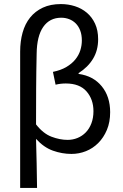

<svg xmlns="http://www.w3.org/2000/svg" viewBox="-20 -744 605 943"><path d="M79 179V-491Q79 -541 91 -584Q103 -627 128 -658Q153 -689 190.5 -706.5Q228 -724 279 -724Q315 -724 348 -713.5Q381 -703 406.5 -681.5Q432 -660 447 -627.5Q462 -595 462 -551Q462 -497 437 -455.5Q412 -414 366 -385V-381Q438 -371 479.5 -320.5Q521 -270 521 -193Q521 -144 505 -106Q489 -68 462.5 -41.5Q436 -15 402 -1.5Q368 12 331 12Q285 12 240 -4Q195 -20 157 -62Q159 0 160 58.5Q161 117 162 179ZM312 -57Q338 -57 361 -66.5Q384 -76 401.5 -94Q419 -112 429 -138.5Q439 -165 439 -198Q439 -256 405 -295Q371 -334 303 -334Q277 -334 253 -328L240 -391Q279 -399 306 -415Q333 -431 350 -452Q367 -473 374.5 -497Q382 -521 382 -545Q382 -573 374 -594Q366 -615 352 -629Q338 -643 319.5 -650Q301 -657 281 -657Q224 -657 192.5 -612Q161 -567 160 -480Q158 -392 157.5 -306.5Q157 -221 157 -133Q192 -88 233 -72.5Q274 -57 312 -57Z"/></svg>

Font: Pinyin1712
Style: Regular
Weight: 400
Version: Version 1